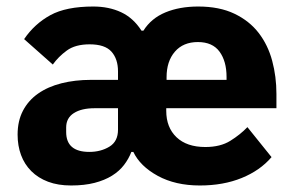

<svg xmlns="http://www.w3.org/2000/svg" viewBox="-20 -557 904 589"><path d="M270 -225Q230 -225 206.5 -210Q183 -195 183 -166V-152Q183 -91 254 -91Q289 -91 315.5 -107Q342 -123 342 -159V-225ZM675 -312V-321Q675 -369 653.5 -398.5Q632 -428 587 -428Q542 -428 516.5 -398.5Q491 -369 491 -320V-312ZM610 -106Q656 -106 686.5 -125Q717 -144 739 -167L813 -75Q778 -34 721.5 -11Q665 12 593 12Q518 12 464 -17.5Q410 -47 389 -91H383Q375 -70 360.5 -51Q346 -32 323.5 -18Q301 -4 270 4Q239 12 198 12Q158 12 127.5 0.5Q97 -11 76 -32Q55 -53 44.5 -81.5Q34 -110 34 -144Q34 -186 50.5 -217.5Q67 -249 97 -270Q127 -291 168.5 -301.5Q210 -312 259 -312H342V-338Q342 -376 322 -398.5Q302 -421 255 -421Q211 -421 185 -402Q159 -383 142 -359L54 -437Q86 -484 134.5 -510.5Q183 -537 266 -537Q314 -537 351.5 -519.5Q389 -502 414 -463H420Q444 -501 487.5 -519Q531 -537 588 -537Q653 -537 699 -515Q745 -493 773.5 -456Q802 -419 815 -370.5Q828 -322 828 -269V-225H490V-217Q490 -166 521.5 -136Q553 -106 610 -106Z"/></svg>

Font: IBM Plex Sans Arabic
Style: Bold
Weight: 700
Designer: Mike Abbink, Paul van der Laan, Pieter van Rosmalen, Wael Morcos, Khajak Apelian
Foundry: Bold Monday
Version: Version 1.2